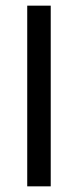

<svg xmlns="http://www.w3.org/2000/svg" viewBox="-20 -659 276 679"><path d="M159.4 0H76.3V-639H159.4Z"/></svg>

Font: Anek Latin Medium
Style: Regular
Weight: 500
Designer: Yesha Goshar
Foundry: Ek Type
Version: Version 1.003